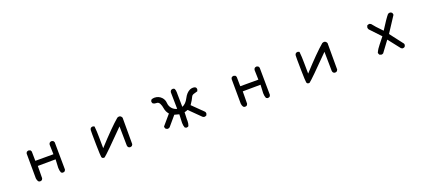

<svg xmlns="http://www.w3.org/2000/svg" viewBox="57 -1590 5885 2641"><g transform="rotate(-20 3000.0 -270.0)"><path d="M353 16H347L327 6Q313 -16 310 -43L308 -407L317 -427Q331 -438 348 -438Q353 -438 374 -429L384 -409L386 -272H651L647 -413Q652 -450 688 -450H694L714 -440L724 -421L728 -20L718 0Q706 10 689 10H683L663 0Q649 -33 649 -74Q649 -114 655 -196L394 -194Q394 -33 392 -14L382 6Q370 16 353 16Z M1287 11Q1261 11 1256 -12.5Q1251 -36 1248 -193Q1246 -287 1246 -346L1247 -409Q1252 -446 1287 -446H1294L1313 -437Q1321 -358 1321 -278Q1321 -198 1323 -116Q1534 -347 1649 -444Q1664 -451 1676 -451Q1703 -451 1717 -419V-31L1706 -12Q1694 -2 1677 -2H1671L1651 -12Q1642 -23 1640 -40L1636 -321Q1347 -27 1298 10Z M2499 10H2493L2474 0Q2461 -32 2461 -71L2462 -97L2466 -196L2399 -214L2280 -74Q2268 -63 2250 -63L2241 -64L2222 -74Q2211 -86 2211 -104V-110L2335 -255Q2300 -296 2293 -343Q2286 -390 2270 -419.5Q2254 -449 2226 -449H2220Q2194 -449 2174 -462Q2164 -474 2164 -491V-497L2174 -517Q2195 -528 2220 -528Q2282 -528 2323 -485Q2356 -450 2359 -402Q2362 -354 2391.5 -320Q2421 -286 2464 -276L2460 -519Q2465 -556 2501 -556H2507L2526 -546Q2537 -521 2537 -492V-468Q2537 -419 2540 -278Q2596 -300 2632 -371Q2668 -442 2722 -467Q2744 -476 2766 -476Q2776 -476 2787 -474L2807 -464Q2816 -452 2816 -435Q2816 -430 2807 -409Q2766 -399 2745 -391Q2724 -383 2717 -367Q2698 -323 2655 -261L2811 -108Q2820 -97 2820 -80Q2820 -75 2811 -55Q2797 -45 2779 -45H2773L2754 -55L2593 -214Q2565 -202 2544 -198L2540 -93L2541 -73Q2541 -34 2528 0Q2517 10 2499 10Z M3353 16H3347L3327 6Q3313 -16 3310 -43L3308 -407L3317 -427Q3331 -438 3348 -438Q3353 -438 3374 -429L3384 -409L3386 -272H3651L3647 -413Q3652 -450 3688 -450H3694L3714 -440L3724 -421L3728 -20L3718 0Q3706 10 3689 10H3683L3663 0Q3649 -33 3649 -74Q3649 -114 3655 -196L3394 -194Q3394 -33 3392 -14L3382 6Q3370 16 3353 16Z M4287 11Q4261 11 4256 -12.5Q4251 -36 4248 -193Q4246 -287 4246 -346L4247 -409Q4252 -446 4287 -446H4294L4313 -437Q4321 -358 4321 -278Q4321 -198 4323 -116Q4534 -347 4649 -444Q4664 -451 4676 -451Q4703 -451 4717 -419V-31L4706 -12Q4694 -2 4677 -2H4671L4651 -12Q4642 -23 4640 -40L4636 -321Q4347 -27 4298 10Z M5667 2H5661L5642 -8Q5538 -142 5505 -183L5388 -25Q5376 -16 5359 -16Q5354 -16 5333 -25Q5323 -39 5321 -57Q5345 -110 5384 -156Q5423 -202 5458 -249Q5347 -366 5313 -403Q5304 -417 5304 -434Q5304 -439 5313 -460Q5327 -470 5345 -470H5351L5370 -460Q5403 -415 5501 -315Q5595 -464 5634 -509Q5646 -520 5664 -520L5673 -519L5692 -509Q5702 -497 5702 -480V-474L5554 -247L5692 -67Q5707 -54 5707 -35Q5707 -28 5696 -8Q5685 2 5667 2Z"/></g></svg>

Font: Xiaolai Mono SC
Style: Regular
Weight: 400
Monospace: yes
Designer: LXGW / Nozomi Seto
Version: Version 3.113;September 30, 2024